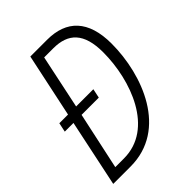

<svg xmlns="http://www.w3.org/2000/svg" viewBox="-206 -818 922 922"><g transform="rotate(-45 255.0 -357.0)"><path d="M15 0H133C384 0 486 -270 486 -482C486 -640 411 -714 280 -714H166L97 -389H38L28 -342H87ZM138 -50H79L142 -342H259L269 -389H152L210 -664H272C373 -664 428 -612 428 -481C428 -291 340 -50 138 -50Z"/></g></svg>

Font: Noto Sans Condensed Light
Style: Italic
Weight: 300
Width: 3
Italic angle: -12°
Designer: Monotype Design Team
Foundry: Monotype Imaging Inc.
Version: Version 2.013